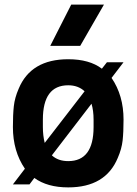

<svg xmlns="http://www.w3.org/2000/svg" viewBox="-20 -800 593 833"><path d="M36 0ZM276 13Q185 13 129 -28L108 0H36L88 -68Q36 -144 36 -249Q36 -303 40 -339.5Q44 -376 61 -415Q114 -543 276 -543Q368 -543 422 -502L444 -530H516L464 -462Q516 -386 516 -281Q516 -227 512 -190.5Q508 -154 491 -115Q438 13 276 13ZM174 -180 347 -404Q319 -430 276 -430Q166 -430 166 -281V-249Q166 -212 174 -180ZM276 -101Q386 -101 386 -249V-281Q386 -320 377 -350L205 -126Q232 -101 276 -101ZM431 -601ZM328 -601H198L289 -780H431Z"/></svg>

Font: Tanohe Sans SemiBold
Style: Regular
Weight: 600
Designer: Village Type and Design LLC & Cristiano Sobral
Foundry: Cooper Hewitt Smithsonian Design Museum
Version: Version 1.00;September 29, 2021;FontCreator 13.0.0.2655 64-b